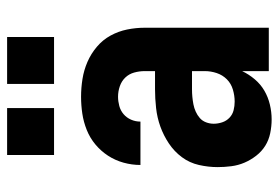

<svg xmlns="http://www.w3.org/2000/svg" viewBox="-142 -634 784 540"><g transform="rotate(-90 250.0 -364.0)"><path d="M184 8Q165 8 145.5 4Q126 0 110 -10Q94 -20 82 -35.5Q70 -51 62.5 -68.5Q55 -86 52.5 -105.5Q50 -125 50 -144Q50 -170 56 -196.5Q62 -223 78 -244.5Q94 -266 116.5 -281Q139 -296 164 -305Q189 -314 216 -317Q243 -320 269 -320H320V-349Q320 -364 316 -378.5Q312 -393 302 -403.5Q292 -414 277.5 -419Q263 -424 248 -424Q235 -424 222 -420.5Q209 -417 199 -408.5Q189 -400 183.5 -387.5Q178 -375 178 -361H56Q56 -385 62.5 -408.5Q69 -432 82 -452Q95 -472 113.5 -487.5Q132 -503 154.5 -512Q177 -521 200.5 -524.5Q224 -528 248 -528Q273 -528 298 -524Q323 -520 346 -510Q369 -500 388.5 -483.5Q408 -467 420 -445Q432 -423 437 -398.5Q442 -374 442 -349V0H320V-75Q311 -56 297 -39.5Q283 -23 265 -12.5Q247 -2 226 3Q205 8 184 8ZM234 -96Q251 -96 268 -101Q285 -106 297 -118Q309 -130 314.5 -146.5Q320 -163 320 -180V-216H269Q258 -216 247.5 -215Q237 -214 226.5 -212Q216 -210 206 -205.5Q196 -201 188 -194Q180 -187 176 -176.5Q172 -166 172 -155Q172 -143 176 -131Q180 -119 189 -110.5Q198 -102 210 -99Q222 -96 234 -96ZM284 -604V-736H416V-604ZM84 -604V-736H216V-604Z"/></g></svg>

Font: Iosevka SS04 Extrabold
Style: Regular
Weight: 800
Monospace: yes
Designer: Belleve Invis
Foundry: Belleve Invis
Version: Version 19.0.0; ttfautohint (v1.8.4)